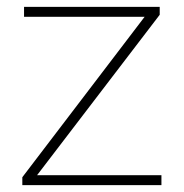

<svg xmlns="http://www.w3.org/2000/svg" viewBox="-20 -539 536 559"><path d="M45 0H450V-29H88L445 -496V-519H50V-490H401L45 -23Z"/></svg>

Font: Chess Sans ExtraLight
Style: Regular
Weight: 275
Designer: Wolf Bōese
Foundry: Wolf Bōese
Version: Version 7.223;Glyphs 3.3 (3306)